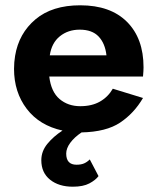

<svg xmlns="http://www.w3.org/2000/svg" viewBox="-20 -490 596 725"><path d="M319 112Q309 122 297.5 127Q286 132 269 132Q230 132 230 90Q230 70 245.5 49Q261 28 288 10Q381 8 433.5 -27Q486 -62 520 -120L406 -155Q388 -124 357.5 -106.5Q327 -89 283 -89Q237 -89 205 -116Q173 -143 166 -201H520Q521 -212 521.5 -221Q522 -230 522 -236Q522 -345 459.5 -407.5Q397 -470 283 -470Q177 -470 114 -417Q51 -364 37 -279Q35 -267 34 -255Q33 -243 33 -230Q33 -142 81 -79Q129 -16 216 3Q182 25 159 53Q136 81 136 115Q136 162 169 188.5Q202 215 255 215Q294 215 317.5 202.5Q341 190 352 175ZM168 -281Q175 -328 206 -353Q237 -378 281 -378Q328 -378 352.5 -352Q377 -326 382 -281Z"/></svg>

Font: Jost-600-Semi-PL
Style: Regular
Weight: 600
Version: Version 3.300; ttfautohint (v0.97) -l 8 -r 50 -G 200 -x 14 -